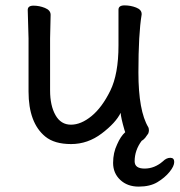

<svg xmlns="http://www.w3.org/2000/svg" viewBox="-20 -511 667 713"><path d="M480 88Q480 115 517 115Q554 115 585 88Q598 75 612.5 75Q627 75 627 90.5Q627 106 609.5 127.5Q592 149 564.5 165.5Q537 182 495 182Q453 182 426.5 157Q400 132 400 94Q400 56 415 25Q428 -5 445 -20Q444 -22 442 -29Q429 -74 428 -92Q410 -55 358 -15.5Q306 24 244 24Q182 24 148 -4Q86 -55 86 -171V-368L83 -474Q83 -490 104.5 -490Q126 -490 147 -481.5Q168 -473 168 -456L166 -368V-175Q166 -119 186 -83.5Q206 -48 243.5 -48Q281 -48 320 -80Q359 -112 389.5 -174Q420 -236 420 -342V-475Q420 -491 442.5 -491Q465 -491 485.5 -483Q506 -475 506 -459V-457Q494 -385 494 -242Q494 -99 531 -38Q533 -34 533 -26Q533 -21 530 -14L529 -13Q526 -8 519 1Q512 9 506 12Q480 47 480 88Z"/></svg>

Font: LXGW WenKai TC
Style: Bold
Weight: 700
Designer: LXGW / Fontworks Inc.
Foundry: LXGW / Fontworks Inc.
Version: Version 1.330;April 28, 2024